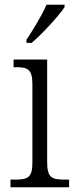

<svg xmlns="http://www.w3.org/2000/svg" viewBox="-20 -786 320 806"><path d="M91 -619V-606H113C159 -645 228 -721 251 -756V-766H175C156 -721 120 -663 91 -619ZM24 0H270V-32H253C198 -32 178 -39 178 -105V-536H37V-504H46C96 -504 116 -496 116 -432V-103C116 -39 95 -32 42 -32H24Z"/></svg>

Font: Noto Serif Khmer SemiCondensed Light
Style: Regular
Weight: 300
Width: 4
Designer: Danh Hong and the Monotype Design Team
Foundry: Monotype Imaging Inc.
Version: Version 2.004